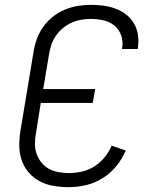

<svg xmlns="http://www.w3.org/2000/svg" viewBox="-20 -763 640 791"><path d="M264 8Q232 8 201.5 3Q171 -2 145 -15.5Q119 -29 99.5 -51Q80 -73 70 -101Q60 -129 59.5 -160Q59 -191 64 -223L118 -548Q122 -575 131.5 -601.5Q141 -628 157.5 -651.5Q174 -675 197 -693.5Q220 -712 246.5 -723Q273 -734 300 -738.5Q327 -743 354 -743Q381 -743 407 -739.5Q433 -736 457 -727Q481 -718 500.5 -702.5Q520 -687 532.5 -665.5Q545 -644 548.5 -618Q552 -592 548 -565Q548 -564 547.5 -563Q547 -562 547 -561H483Q483 -561 483 -562Q483 -563 483 -564Q488 -591 479.5 -616Q471 -641 452 -657Q433 -673 407 -679Q381 -685 354 -685Q334 -685 314 -681.5Q294 -678 275 -669.5Q256 -661 239 -647Q222 -633 210 -615.5Q198 -598 191.5 -578.5Q185 -559 182 -539L158 -396H372L362 -339H148L128 -213Q124 -191 124 -169.5Q124 -148 131 -128.5Q138 -109 151 -93Q164 -77 181.5 -67.5Q199 -58 220.5 -54Q242 -50 264 -50Q290 -50 317 -56Q344 -62 368 -77Q392 -92 410.5 -114.5Q429 -137 440 -163L498 -143Q484 -109 459.5 -79Q435 -49 403 -29Q371 -9 335 -0.5Q299 8 264 8Z"/></svg>

Font: Iosevka SS04 Light Extended
Style: Italic
Weight: 300
Width: 7
Italic angle: -9°
Monospace: yes
Designer: Belleve Invis
Foundry: Belleve Invis
Version: Version 19.0.0; ttfautohint (v1.8.4)